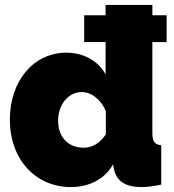

<svg xmlns="http://www.w3.org/2000/svg" viewBox="-20 -750 705 780"><path d="M268 10C337 10 403 -18 439 -82L443 -63C453 -14 490 10 555 10C576 10 602 7 635 0V-160C608 -163 599 -174 599 -210V-579H657V-688H599V-730H409V-688H322V-579H409V-448C378 -504 318 -536 250 -536C115 -536 20 -420 20 -264C20 -103 124 10 268 10ZM320 -150C257 -150 216 -193 216 -260C216 -324 257 -376 312 -376C352 -376 391 -345 410 -298V-204C385 -168 355 -150 320 -150Z"/></svg>

Font: Raleway Black
Style: Regular
Weight: 900
Designer: Matt McInerney, Pablo Impallari, Rodrigo Fuenzalida
Foundry: Matt McInerney, Pablo Impallari, Rodrigo Fuenzalida
Version: Version 3.000g; ttfautohint (v1.5) -l 8 -r 28 -G 28 -x 14 -D